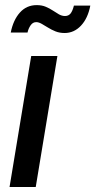

<svg xmlns="http://www.w3.org/2000/svg" viewBox="-20 -746 380 766"><path d="M18.1 0 104.5 -522.5H209L122.6 0ZM237.8 -614.3Q217.8 -614.3 201.4 -620.8Q185.1 -627.4 171.4 -636Q157.7 -644.5 146 -651.1Q134.3 -657.7 124.5 -657.7Q110.8 -657.7 102.1 -645Q93.3 -632.3 89.8 -616.2H22.9Q32.7 -666 59.3 -695.8Q85.9 -725.6 126.5 -725.6Q147 -725.6 162.6 -719Q178.2 -712.4 190.9 -703.9Q203.6 -695.3 215.3 -688.7Q227.1 -682.1 239.3 -682.1Q253.4 -682.1 261.5 -692.1Q269.5 -702.1 274.9 -723.6H340.3Q330.6 -672.9 303 -643.6Q275.4 -614.3 237.8 -614.3Z"/></svg>

Font: Inter 28pt Medium
Style: Italic
Weight: 500
Italic angle: -9.3988°
Designer: Rasmus Andersson
Foundry: rsms
Version: Version 4.001;git-66647c0bb